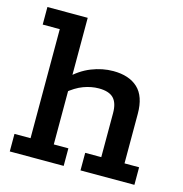

<svg xmlns="http://www.w3.org/2000/svg" viewBox="-91 -667 716 750"><g transform="rotate(15 267.0 -291.5)"><path d="M14 0V-71H79V-512H10V-583H173V-338L154 -335Q192 -373 236 -390.5Q280 -408 324 -408Q388 -408 423.5 -375Q459 -342 459 -271V-71H518V0H300V-71H365V-249Q365 -290 346.5 -309Q328 -328 287 -328Q257 -328 225.5 -316.5Q194 -305 160 -276L173 -307V-71H232V0Z"/></g></svg>

Font: Rokkitt SemiBold Medium
Style: Regular
Weight: 500
Version: Version 3.103